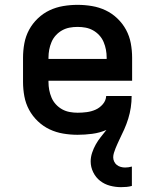

<svg xmlns="http://www.w3.org/2000/svg" viewBox="-20 -548 640 792"><path d="M479 224Q456 224 433.5 218Q411 212 393 198Q375 184 364.5 162.5Q354 141 354 118Q354 100 360 82Q366 64 375 48Q384 32 395.5 17.5Q407 3 419 -12Q391 0 360.5 4Q330 8 300 8Q270 8 240.5 3Q211 -2 184.5 -14.5Q158 -27 136 -48Q114 -69 100 -95Q86 -121 80.5 -150.5Q75 -180 75 -210V-310Q75 -340 80.5 -369.5Q86 -399 100 -425Q114 -451 136 -472Q158 -493 184.5 -505.5Q211 -518 240.5 -523Q270 -528 300 -528Q330 -528 359.5 -523Q389 -518 415.5 -505.5Q442 -493 464 -472Q486 -451 500 -425Q514 -399 519.5 -369.5Q525 -340 525 -310V-215H180V-210Q180 -193 183 -177Q186 -161 192.5 -145.5Q199 -130 210.5 -117.5Q222 -105 236.5 -97Q251 -89 267.5 -86Q284 -83 300 -83Q319 -83 338 -85.5Q357 -88 374 -95.5Q391 -103 404 -118Q417 -133 418 -152H523Q523 -128 519.5 -104.5Q516 -81 509 -58.5Q502 -36 492.5 -14.5Q483 7 472 29Q468 38 464 46.5Q460 55 456.5 64Q453 73 450 82.5Q447 92 447 101Q447 110 451 118.5Q455 127 462 132.5Q469 138 478 140.5Q487 143 496 143Q503 143 510 142Q517 141 524 139V219Q513 222 502 223Q491 224 479 224ZM180 -305H420V-310Q420 -327 417 -343Q414 -359 407.5 -374.5Q401 -390 389.5 -402.5Q378 -415 363.5 -423Q349 -431 333 -434Q317 -437 300 -437Q283 -437 267 -434Q251 -431 236.5 -423Q222 -415 210.5 -402.5Q199 -390 192.5 -374.5Q186 -359 183 -343Q180 -327 180 -310Z"/></svg>

Font: Iosevka Semibold Extended
Style: Regular
Weight: 600
Width: 7
Monospace: yes
Designer: Belleve Invis
Foundry: Belleve Invis
Version: Version 32.5.0; ttfautohint (v1.8.4)